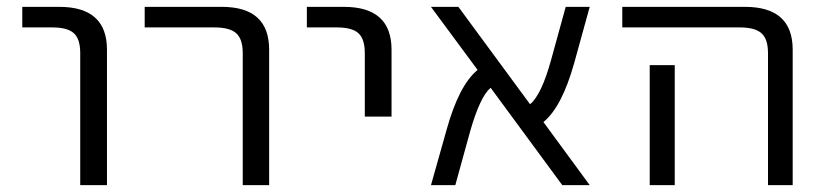

<svg xmlns="http://www.w3.org/2000/svg" viewBox="-20 -540 2402 560"><path d="M45 -460V-520H153Q292 -520 292 -395V0H214V-385Q214 -426 195.5 -443Q177 -460 133 -460Z M402 -460V-520H627Q765 -520 765 -395V0H688V-385Q688 -426 669 -443Q650 -460 606 -460Z M875 -460V-520H983Q1122 -520 1122 -395V-200H1044V-385Q1044 -426 1025.5 -443Q1007 -460 963 -460Z M1700 0H1620L1411 -284Q1380 -258 1351 -156L1308 0H1237L1283 -163Q1319 -292 1373 -336L1237 -520H1317L1526 -236Q1559 -263 1587 -364L1630 -520H1700L1655 -357Q1619 -228 1565 -184Z M1948 -350V-73V0H1875V-73V-350ZM1795 -460V-520H2153Q2292 -520 2292 -395V0H2220V-385Q2220 -426 2201 -443Q2182 -460 2138 -460Z"/></svg>

Font: Mplus 1p
Style: Regular
Weight: 400
Version: Version 1.061